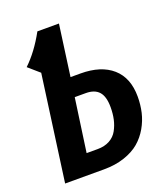

<svg xmlns="http://www.w3.org/2000/svg" viewBox="-129 -780 752 870"><g transform="rotate(-20 247.0 -345.5)"><path d="M271 -444.8Q369.6 -444.8 424.3 -396.7Q479 -348.6 479 -257.8Q479 -218.8 470.7 -182.6Q462.4 -146.5 443.1 -112.8Q423.8 -79.1 395 -54.4Q366.2 -29.8 322 -14.9Q277.8 0 223.1 0H35.2L105 -508.8L51.8 -555.2Q107.4 -607.9 152.8 -690.9H256.8L223.1 -444.8ZM227.1 -96.2Q260.7 -96.2 285.2 -109.6Q309.6 -123 322.5 -146.5Q335.4 -169.9 341.3 -196.5Q347.2 -223.1 347.2 -254.9Q347.2 -306.2 326.4 -329.6Q305.7 -353 263.2 -353H210L173.8 -96.2Z"/></g></svg>

Font: Fira Sans Compressed Medium
Style: Italic
Weight: 500
Width: 3
Italic angle: -8°
Designer: Carrois Corporate & Edenspiekermann AG
Foundry: Carrois Corporate GbR & Edenspiekermann AG
Version: Version 4.203;PS 004.203;hotconv 1.0.88;makeotf.lib2.5.64775